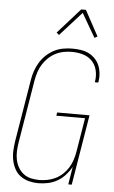

<svg xmlns="http://www.w3.org/2000/svg" viewBox="-63 -1003 626 1052"><g transform="rotate(5 250.0 -476.5)"><path d="M188 8Q162 8 137 1.5Q112 -5 91.5 -19.5Q71 -34 59 -56Q47 -78 41.5 -103Q36 -128 37 -154.5Q38 -181 42 -208L99 -553Q103 -578 111.5 -602.5Q120 -627 134 -650Q148 -673 168 -691.5Q188 -710 211.5 -722Q235 -734 261 -738.5Q287 -743 311 -743Q335 -743 358 -739.5Q381 -736 400.5 -726.5Q420 -717 435.5 -701Q451 -685 459.5 -665Q468 -645 470.5 -622Q473 -599 469 -575L468 -570H449L450 -575Q455 -606 448 -636Q441 -666 420.5 -687Q400 -708 370.5 -716.5Q341 -725 310 -725Q287 -725 264 -720.5Q241 -716 219.5 -705Q198 -694 180 -676.5Q162 -659 149.5 -638.5Q137 -618 130 -595.5Q123 -573 119 -550L62 -205Q58 -181 57 -157Q56 -133 60.5 -110.5Q65 -88 76 -68.5Q87 -49 104.5 -35Q122 -21 145 -15.5Q168 -10 192 -10Q214 -10 237 -14.5Q260 -19 281.5 -29.5Q303 -40 321 -57Q339 -74 351.5 -94.5Q364 -115 371 -137Q378 -159 382 -182L413 -369H255L258 -387H436L372 0H353L369 -98Q356 -74 336.5 -52.5Q317 -31 292.5 -17Q268 -3 241 2.5Q214 8 188 8ZM231 -811 217 -823 340 -961H366L442 -821L426 -812L350 -943Z"/></g></svg>

Font: Iosevka Term Curly Thin
Style: Italic
Weight: 100
Italic angle: -9°
Designer: Belleve Invis
Foundry: Belleve Invis
Version: Version 32.3.0